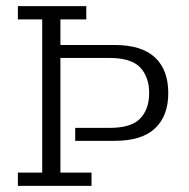

<svg xmlns="http://www.w3.org/2000/svg" viewBox="-20 -603 614 623"><path d="M38 0V-43H117V-540H38V-583H260V-540H176V-457H352Q440 -457 483 -416.5Q526 -376 526 -301Q526 -227 483 -186.5Q440 -146 352 -146H224V-188H335Q406 -188 435 -218.5Q464 -249 464 -301Q464 -353 435 -384Q406 -415 335 -415H176V-43H277V0Z"/></svg>

Font: Rokkitt SemiBold Light
Style: Regular
Weight: 300
Version: Version 3.103